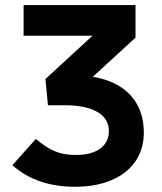

<svg xmlns="http://www.w3.org/2000/svg" viewBox="-20 -713 626 743"><path d="M271.5 9.8C434.6 9.8 536.6 -72.8 536.6 -199.7C536.6 -317.9 465.8 -394.5 339.4 -416L504.4 -567.4V-693.4H71.3V-574.7H337.9L155.8 -407.2L165.5 -305.7H231.4C339.8 -305.7 401.4 -269.5 401.4 -206.1C401.4 -147.9 354 -113.3 273.9 -113.3C209.5 -113.3 172.4 -130.9 118.7 -175.3L27.8 -73.7C90.8 -18.1 170.4 9.8 271.5 9.8Z"/></svg>

Font: Cascadia Code
Style: Bold
Weight: 700
Monospace: yes
Designer: Aaron Bell
Foundry: Saja Typeworks
Version: Version 2404.023